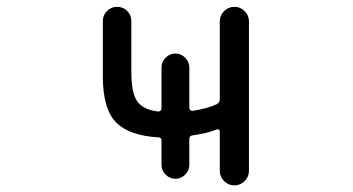

<svg xmlns="http://www.w3.org/2000/svg" viewBox="-20 -567 1040 566"><path d="M538.1 -249Q538.1 -245.1 541 -242.7Q543.9 -240.2 547.9 -240.2Q591.8 -247.1 619.1 -259.8Q627.9 -264.6 627.9 -274.4V-503.9Q627.9 -521.5 640.6 -534.2Q653.3 -546.9 670.9 -546.9Q688.5 -546.9 701.2 -534.2Q713.9 -521.5 713.9 -503.9V-63.5Q713.9 -45.9 701.2 -33.2Q688.5 -20.5 670.9 -20.5Q653.3 -20.5 640.6 -33.2Q627.9 -45.9 627.9 -63.5V-179.7Q627.9 -183.6 625 -185.1Q622.1 -186.5 619.1 -185.5Q590.8 -173.8 547.9 -168Q538.1 -167 538.1 -157.2V-81.1Q538.1 -64.5 525.9 -52.2Q513.7 -40 497.1 -40Q480.5 -40 468.3 -52.2Q456.1 -64.5 456.1 -81.1V-152.3Q456.1 -162.1 446.3 -162.1Q362.3 -167 323.2 -205.1Q283.2 -245.1 283.2 -340.8V-504.9Q283.2 -522.5 295.4 -534.7Q307.6 -546.9 325.2 -546.9Q342.8 -546.9 355 -534.7Q367.2 -522.5 367.2 -504.9V-353.5Q367.2 -289.1 386.7 -265.6Q404.3 -243.2 446.3 -238.3Q450.2 -238.3 453.1 -240.7Q456.1 -243.2 456.1 -247.1V-368.2Q456.1 -384.8 468.3 -397Q480.5 -409.2 497.1 -409.2Q513.7 -409.2 525.9 -397Q538.1 -384.8 538.1 -368.2Z"/></svg>

Font: Rounded-X Mgen+ 1mn regular
Style: Regular
Weight: 400
Designer: [Source Han Sans]
Ryoko NISHIZUKA  (kana & ideographs); Paul D. Hunt (Latin, Greek & Cyrillic); Wenlong ZHANG  (bopomofo
Version: Version 1.059.20150602